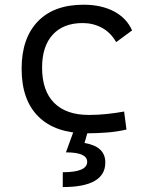

<svg xmlns="http://www.w3.org/2000/svg" viewBox="-20 -547 626 802"><path d="M342.8 9.8Q211.4 9.8 140.9 -59.6Q70.3 -128.9 70.3 -259.8Q70.3 -386.7 137.5 -457Q204.6 -527.3 329.1 -527.3Q403.3 -527.3 456.3 -499.3Q509.3 -471.2 531.7 -419.9L465.3 -371.1Q441.9 -411.6 405.3 -431.2Q368.7 -450.7 325.2 -450.7Q244.6 -450.7 200.2 -402.1Q155.8 -353.5 155.8 -264.6Q155.8 -168 206.1 -117.4Q256.3 -66.9 351.1 -66.9Q388.7 -66.9 425.8 -70.8Q462.9 -74.7 498.5 -81.1L508.3 -5.9Q468.3 3.4 425.8 6.6Q383.3 9.8 342.8 9.8ZM242.2 234.4V172.4Q344.2 172.4 344.2 128.9Q344.2 89.4 255.4 89.4L291.5 -9.8L347.7 -0.5L333 50.3Q419.9 64.5 419.9 131.8Q419.9 234.4 242.2 234.4Z"/></svg>

Font: Cascadia Code NF SemiLight
Style: Regular
Weight: 350
Monospace: yes
Designer: Aaron Bell
Foundry: Saja Typeworks
Version: Version 2404.023; ttfautohint (v1.8.4)